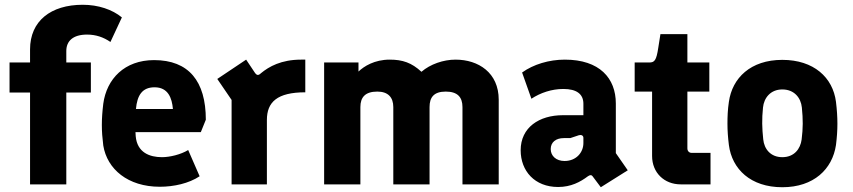

<svg xmlns="http://www.w3.org/2000/svg" viewBox="-20 -773 3575 805"><path d="M106 0H258V-385H361V-511H258V-559C258 -601 286 -628 345 -628C382 -628 414 -617 443 -597L491 -700C451 -733 392 -753 327 -753C193 -753 106 -685 106 -566V-511H20V-385H106Z M650 10C709 10 772 -4 817 -34L769 -144C738 -125 692 -114 659 -114C608 -114 555 -133 549 -202C549 -208 548 -213 548 -219H822L843 -271C843 -433 771 -521 626 -521C502 -521 427 -442 413 -338C409 -305 407 -277 407 -249C407 -221 409 -195 413 -163C429 -64 516 10 650 10ZM550 -316C555 -373 576 -407 628 -407C685 -407 701 -362 705 -316Z M951 0H1099V-270C1099 -345 1142 -386 1260 -386V-523H1243C1159 -523 1108 -494 1074 -466C1064 -456 1057 -457 1050 -466L1012 -523L891 -442L951 -354Z M1339 0H1491V-324C1491 -365 1511 -389 1562 -389C1607 -389 1629 -365 1629 -324V0H1781V-324C1781 -365 1799 -389 1849 -389C1899 -389 1919 -365 1919 -324V0H2071V-355C2071 -468 1986 -523 1890 -523C1839 -523 1784 -504 1747 -472C1706 -510 1668 -523 1614 -523C1550 -523 1506 -495 1483 -473V-511H1339Z M2466 -32 2499 12 2612 -59 2562 -131V-339C2562 -445 2494 -523 2348 -523C2282 -523 2216 -503 2169 -469L2208 -359C2246 -384 2293 -400 2342 -400C2397 -400 2426 -379 2426 -338V-290H2340C2241 -290 2163 -239 2163 -143C2163 -56 2222 11 2320 11C2374 11 2413 -10 2445 -34C2454 -40 2460 -41 2466 -32ZM2347 -98C2312 -98 2289 -119 2289 -148C2289 -177 2311 -194 2344 -194H2371L2407 -206C2417 -209 2426 -205 2426 -195V-173C2426 -134 2396 -98 2347 -98Z M2834 0H2959V-132H2880C2870 -132 2862 -139 2862 -151V-389H2954V-511H2862V-630H2749L2740 -573C2732 -519 2724 -511 2702 -511H2641V-389H2714V-119C2714 -49 2765 0 2834 0Z M3260 12C3392 12 3470 -64 3485 -165C3489 -197 3491 -226 3491 -254C3491 -283 3489 -313 3485 -346C3472 -448 3392 -522 3260 -522C3127 -522 3050 -446 3036 -346C3031 -313 3030 -283 3030 -254C3030 -226 3032 -197 3036 -165C3049 -64 3127 12 3260 12ZM3260 -114C3211 -114 3184 -148 3180 -189C3175 -236 3174 -273 3179 -322C3183 -363 3211 -398 3260 -398C3310 -398 3338 -363 3342 -322C3347 -272 3347 -236 3341 -188C3336 -149 3310 -114 3260 -114Z"/></svg>

Font: Finlandica
Style: Bold
Weight: 700
Designer: Niklas Ekholm, Juho Hiilivirta, Jaakko Suomalainen
Foundry: Helsinki Type Studio
Version: Version 2.000;Glyphs 3.2 (3202)